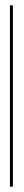

<svg xmlns="http://www.w3.org/2000/svg" viewBox="-20 -695 90 715"><path d="M17 0V-675H28V0Z"/></svg>

Font: Anybody UltraCondensed Thin
Style: Regular
Weight: 100
Width: 1
Designer: Tyler Finck
Foundry: Etcetera Type Company
Version: Version 1.110